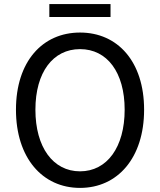

<svg xmlns="http://www.w3.org/2000/svg" viewBox="-20 -905 782 938"><path d="M371 13C555 13 684 -134 684 -369C684 -604 555 -746 371 -746C187 -746 58 -604 58 -369C58 -134 187 13 371 13ZM371 -68C239 -68 153 -186 153 -369C153 -552 239 -665 371 -665C503 -665 589 -552 589 -369C589 -186 503 -68 371 -68ZM221 -822H520V-885H221Z"/></svg>

Font: ChiuKong Gothic CL
Style: Regular
Weight: 400
Designer: Ryoko NISHIZUKA 西塚涼子 (kana, bopomofo & ideographs); Paul D. Hunt (Latin, Greek & Cyrillic); Sandoll Communications 산돌커뮤니
Foundry: Adobe
Version: Version 1.300